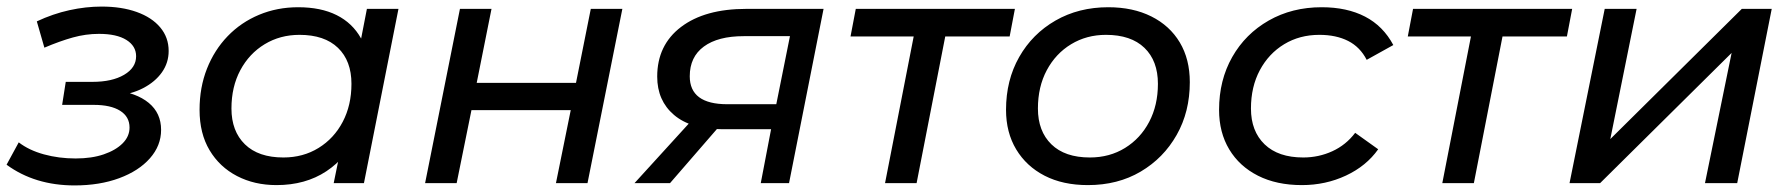

<svg xmlns="http://www.w3.org/2000/svg" viewBox="-29 -557 5450 584"><path d="M198 7Q77 7 -9 -56L28 -124Q59 -100 104.5 -87.5Q150 -75 201 -75Q250 -75 286.5 -87.5Q323 -100 344 -121Q365 -142 365 -169Q365 -202 336.5 -220Q308 -238 256 -238H160L171 -308H252Q312 -308 348.5 -329.5Q385 -351 385 -386Q385 -417 355.5 -435.5Q326 -454 272 -454Q232 -454 192.5 -443Q153 -432 106 -412L83 -492Q132 -515 182 -526Q232 -537 280 -537Q341 -537 387 -520.5Q433 -504 458.5 -473.5Q484 -443 484 -402Q484 -366 463.5 -337Q443 -308 406.5 -289Q370 -270 320 -265L318 -283Q386 -275 423.5 -244Q461 -213 461 -162Q461 -114 427 -75.5Q393 -37 333.5 -15Q274 7 198 7Z M812 6Q745 6 692 -21.5Q639 -49 608.5 -100Q578 -151 578 -223Q578 -291 600.5 -348Q623 -405 663.5 -447Q704 -489 759 -512Q814 -535 878 -535Q947 -535 995 -511Q1043 -487 1069 -440.5Q1095 -394 1095 -327Q1095 -229 1061 -153.5Q1027 -78 963.5 -36Q900 6 812 6ZM833 -78Q893 -78 940 -107Q987 -136 1013.5 -186.5Q1040 -237 1040 -302Q1040 -372 999 -411.5Q958 -451 882 -451Q823 -451 776 -422.5Q729 -394 702 -343.5Q675 -293 675 -227Q675 -158 716 -118Q757 -78 833 -78ZM986 0 1014 -137 1046 -260 1059 -386 1087 -530H1183L1078 0Z M1264 0 1370 -530H1466L1421 -305H1723L1768 -530H1864L1758 0H1662L1707 -222H1405L1360 0Z M2285 0 2321 -188 2334 -164H2167Q2072 -164 2021 -207.5Q1970 -251 1970 -324Q1970 -420 2042.5 -475Q2115 -530 2241 -530H2476L2371 0ZM1901 0 2086 -203H2185L2009 0ZM2327 -214 2380 -478 2390 -447H2233Q2155 -447 2112 -415.5Q2069 -384 2069 -325Q2069 -240 2183 -240H2346Z M2663 0 2755 -471 2773 -446H2558L2574 -530H3058L3042 -446H2823L2851 -471L2759 0Z M3280 6Q3204 6 3148.5 -22.5Q3093 -51 3062 -102.5Q3031 -154 3031 -223Q3031 -313 3071 -383.5Q3111 -454 3181.5 -494.5Q3252 -535 3342 -535Q3417 -535 3473 -507Q3529 -479 3559.5 -428Q3590 -377 3590 -307Q3590 -217 3550 -146.5Q3510 -76 3440.5 -35Q3371 6 3280 6ZM3286 -78Q3346 -78 3393 -107Q3440 -136 3466.5 -186.5Q3493 -237 3493 -302Q3493 -372 3452 -411.5Q3411 -451 3335 -451Q3276 -451 3229 -422.5Q3182 -394 3155 -343.5Q3128 -293 3128 -227Q3128 -158 3169 -118Q3210 -78 3286 -78Z M3931 6Q3854 6 3797.5 -22.5Q3741 -51 3710 -102.5Q3679 -154 3679 -223Q3679 -313 3719 -383.5Q3759 -454 3830 -494.5Q3901 -535 3991 -535Q4068 -535 4123 -506.5Q4178 -478 4209 -420L4128 -375Q4108 -414 4071.5 -432.5Q4035 -451 3984 -451Q3924 -451 3877 -422.5Q3830 -394 3803 -343.5Q3776 -293 3776 -227Q3776 -158 3817.5 -118Q3859 -78 3935 -78Q3982 -78 4023.5 -97Q4065 -116 4093 -153L4163 -103Q4127 -52 4065 -23Q4003 6 3931 6Z M4358 0 4450 -471 4468 -446H4253L4269 -530H4753L4737 -446H4518L4546 -471L4454 0Z M4745 0 4852 -530H4949L4869 -134L5269 -530H5360L5255 0H5157L5238 -396L4838 0Z"/></svg>

Font: MOST Montserrat Medium
Style: Italic
Weight: 500
Italic angle: -11.3°
Designer: Julieta Ulanovsky
Foundry: Julieta Ulanovsky
Version: Version 8.000;March 11, 2024;FontCreator 15.0.0.2926 64-bit